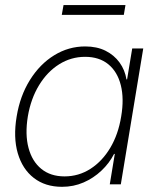

<svg xmlns="http://www.w3.org/2000/svg" viewBox="-20 -718 610 748"><path d="M221.7 9.8Q156.2 9.8 111.8 -24.7Q67.4 -59.1 49.3 -120.8Q31.2 -182.6 44.9 -264.2Q58.1 -344.7 96.7 -406.5Q135.3 -468.3 191.2 -502.7Q247.1 -537.1 312 -537.1Q357.4 -537.1 391.1 -520.3Q424.8 -503.4 445.8 -474.4Q466.8 -445.3 472.7 -408.7H475.1L495.1 -529.3H538.1L450.7 0H407.7L427.2 -118.2H424.3Q405.8 -82 375 -53Q344.2 -23.9 305.4 -7.1Q266.6 9.8 221.7 9.8ZM231.4 -30.8Q286.6 -30.8 332.5 -60.3Q378.4 -89.8 409.7 -142.3Q440.9 -194.8 452.1 -264.2Q463.9 -333.5 450.7 -386Q437.5 -438.5 402.1 -467.5Q366.7 -496.6 311.5 -496.6Q256.8 -496.6 210.4 -467.5Q164.1 -438.5 132.1 -386Q100.1 -333.5 88.4 -264.2Q77.1 -194.3 91.1 -141.8Q105 -89.4 140.9 -60.1Q176.8 -30.8 231.4 -30.8ZM468.8 -698.2 462.4 -660.2H220.7L227.5 -698.2Z"/></svg>

Font: Inter 24pt ExtraLight
Style: Italic
Weight: 250
Italic angle: -9.3988°
Version: Version 4.001;git-66647c0bb